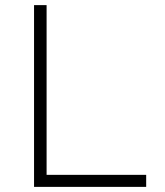

<svg xmlns="http://www.w3.org/2000/svg" viewBox="-20 -730 643 750"><path d="M113 -710H162V-47H551V0H113Z"/></svg>

Font: Josefin Sans Thin Light
Style: Regular
Weight: 300
Version: Version 2.000